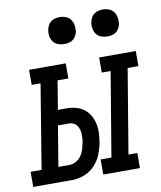

<svg xmlns="http://www.w3.org/2000/svg" viewBox="-130 -810 736 877"><g transform="rotate(-10 237.5 -371.5)"><path d="M278 0V-70H328L393 -460H352V-530H522V-460H472L407 -70H448V0ZM-47 0V-70H4L68 -460H27V-530H197V-460H147L125 -327H165Q187 -327 208 -321.5Q229 -316 245 -304Q261 -292 271.5 -274.5Q282 -257 287 -236Q292 -215 291 -193Q290 -171 287 -150Q282 -122 271 -94Q260 -66 239.5 -44Q219 -22 190.5 -11Q162 0 134 0ZM82 -70H134Q149 -70 164 -78.5Q179 -87 188.5 -100.5Q198 -114 202.5 -129.5Q207 -145 210 -160Q212 -171 212.5 -181.5Q213 -192 212.5 -202.5Q212 -213 209 -222.5Q206 -232 200 -240Q194 -248 185 -252.5Q176 -257 165 -257H113ZM406 -618Q391 -618 377.5 -623Q364 -628 355.5 -639.5Q347 -651 344.5 -665.5Q342 -680 345 -695Q347 -705 352 -715Q357 -725 366 -731.5Q375 -738 385.5 -740.5Q396 -743 406 -743Q421 -743 435 -737.5Q449 -732 457 -720.5Q465 -709 467.5 -694.5Q470 -680 468 -665Q466 -655 460.5 -645Q455 -635 446 -628.5Q437 -622 426.5 -620Q416 -618 406 -618ZM206 -618Q191 -618 177.5 -623Q164 -628 155.5 -639.5Q147 -651 144.5 -665.5Q142 -680 145 -695Q147 -705 152 -715Q157 -725 166 -731.5Q175 -738 185.5 -740.5Q196 -743 206 -743Q221 -743 235 -737.5Q249 -732 257 -720.5Q265 -709 267.5 -694.5Q270 -680 268 -665Q266 -655 260.5 -645Q255 -635 246 -628.5Q237 -622 226.5 -620Q216 -618 206 -618Z"/></g></svg>

Font: Iosevka Curly Slab Oblique
Style: Regular
Weight: 400
Italic angle: -9°
Monospace: yes
Designer: Belleve Invis
Foundry: Belleve Invis
Version: Version 11.1.0; ttfautohint (v1.8.3)